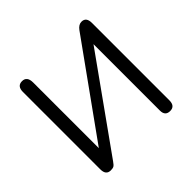

<svg xmlns="http://www.w3.org/2000/svg" viewBox="-160 -814 991 991"><g transform="rotate(-45 336.0 -318.0)"><path d="M119 7Q84 7 84 -35V-600Q84 -643 120 -643Q156 -643 156 -597V-118L516 -620Q533 -643 554 -643Q588 -643 588 -600V-35Q588 7 552 7Q516 7 516 -32V-517L160 -18Q149 -2 141.5 2.5Q134 7 119 7Z"/></g></svg>

Font: Jura SemiBold
Style: Regular
Weight: 600
Designer: Daniel Johnson, Alexei Vanyashin
Foundry: Daniel Johnson
Version: Version 5.103